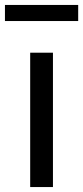

<svg xmlns="http://www.w3.org/2000/svg" viewBox="-30 -756 336 776"><path d="M92 0V-543H184V0ZM-10 -671V-736H286V-671Z"/></svg>

Font: Noto Sans TC
Style: Regular
Weight: 400
Designer: Ryoko NISHIZUKA  (kana, bopomofo & ideographs); Paul D. Hunt (Latin, Greek & Cyrillic); Sandoll Communications , Soo-you
Foundry: Adobe
Version: Version 2.004-H2;hotconv 1.0.118;makeotfexe 2.5.65603